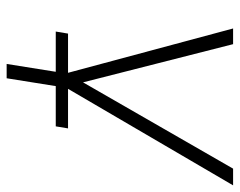

<svg xmlns="http://www.w3.org/2000/svg" viewBox="-90 -434 704 563"><g transform="rotate(90 261.5 -152.0)"><path d="M167 180 190 36H72L78 0H193L63 -484H109L221 -44L474 -484H523L240 0H356L350 36H232L209 180Z"/></g></svg>

Font: Nunito Sans ExtraLight
Style: Italic
Weight: 200
Italic angle: -9°
Designer: Vernon Adams
Foundry: Vernon Adams
Version: Version 3.006; ttfautohint (v1.8.3)